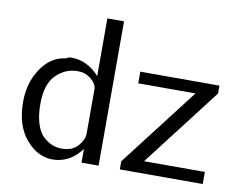

<svg xmlns="http://www.w3.org/2000/svg" viewBox="-77 -796 1134 908"><g transform="rotate(10 490.5 -342.0)"><path d="M550 0V-39L840 -416H565V-472H945V-434L656 -58H948V0ZM44 -236Q44 -329 91 -397.5Q138 -466 209 -473Q219 -481 232 -481Q310 -481 368 -416V-693H448V0H366V-37V-66Q311 9 227 9Q156 9 100 -56.5Q44 -122 44 -236ZM126 -239Q126 -184 139 -144Q152 -104 173.5 -85Q195 -66 216.5 -57.5Q238 -49 262 -49Q312 -49 339 -79.5Q366 -110 366 -138V-356Q363 -381 336.5 -402Q310 -423 274 -423Q214 -423 170 -379Q126 -335 126 -239Z"/></g></svg>

Font: Coval
Style: Light
Weight: 300
Foundry: Context Ltd
Version: Version 001.000